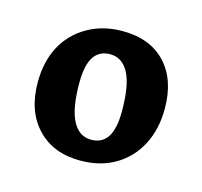

<svg xmlns="http://www.w3.org/2000/svg" viewBox="-59 -713 467 443"><g transform="rotate(15 174.5 -492.0)"><path d="M166 -335Q101 -335 63 -375.5Q25 -416 25 -484Q25 -534 44.5 -570.5Q64 -607 100.5 -628Q137 -649 184 -649Q250 -649 287 -609.5Q324 -570 324 -501Q324 -452 304.5 -414.5Q285 -377 249.5 -356Q214 -335 166 -335ZM178 -388Q204 -388 217 -408Q230 -428 230 -470Q230 -532 214.5 -561Q199 -590 170 -590Q144 -590 131 -570Q118 -550 118 -508Q118 -447 133.5 -417.5Q149 -388 178 -388Z"/></g></svg>

Font: Alegreya SemiBold
Style: Regular
Weight: 600
Designer: Juan Pablo del Peral
Foundry: Huerta Tipografica
Version: Version 2.009